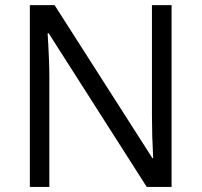

<svg xmlns="http://www.w3.org/2000/svg" viewBox="-20 -734 792 754"><path d="M97.2 -713.9H194.3L578.6 -112.8H581.5Q576.7 -201.2 576.7 -281.2V-713.9H653.8V0H556.2L171.4 -603H167Q173.8 -496.6 173.8 -430.2V0H97.2Z"/></svg>

Font: Viking Open Sans
Style: Regular
Weight: 400
Foundry: Ascender Corporation
Version: Version 2.001